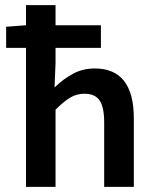

<svg xmlns="http://www.w3.org/2000/svg" viewBox="-20 -726 606 746"><path d="M81.1 0V-540H3.9V-622.1L81.1 -627.9V-706.1H195.8V-627.9H372.1V-540H195.8V-481.9L191.9 -386.2Q228 -420.9 265.4 -440.4Q302.7 -460 348.1 -460Q500 -460 500 -266.1V0H384.8V-250Q384.8 -310.1 366.9 -335.9Q349.1 -361.8 308.1 -361.8Q278.3 -361.8 253.4 -347.2Q228.5 -332.5 195.8 -299.8V0Z"/></svg>

Font: Source Sans 3 Semibold
Style: Regular
Weight: 600
Designer: Paul D. Hunt
Foundry: Adobe
Version: Version 3.052;hotconv 1.1.0;makeotfexe 2.6.0